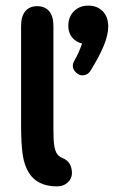

<svg xmlns="http://www.w3.org/2000/svg" viewBox="-20 -653 405 683"><path d="M183 10Q205 10 220 -3Q235 -16 236 -36Q236 -57 227.5 -70.5Q219 -84 204 -90Q191 -95 183.5 -105Q176 -115 173 -135Q170 -155 170 -191V-561Q170 -595 155 -613Q140 -631 112 -631Q85 -631 70 -613Q55 -595 55 -561V-211Q55 -139 61 -101Q67 -63 83 -38Q113 10 183 10ZM272 -498Q266 -481 259.5 -466.5Q253 -452 246 -440Q242 -433 240.5 -428.5Q239 -424 239 -418Q239 -406 250 -395.5Q261 -385 273 -385Q292 -385 303 -403Q335 -455 350 -492.5Q365 -530 365 -559Q365 -593 345.5 -613Q326 -633 294 -633Q263 -633 243 -613Q223 -593 223 -561Q223 -537 236 -520.5Q249 -504 272 -498Z"/></svg>

Font: Beiruti
Style: Bold
Weight: 700
Designer: Arlette Boutros
Foundry: Boutros
Version: Version 1.41